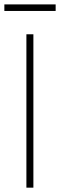

<svg xmlns="http://www.w3.org/2000/svg" viewBox="-26 -865 276 885"><path d="M127.9 0H95.7V-707H127.9ZM230.5 -814.5H-5.9V-844.7H230.5Z"/></svg>

Font: Pretendard Std Thin
Style: Regular
Weight: 100
Designer: Base glyphs from Inter by Rasmus Andersson; Hangeul glyphs from Noto Sans CJK(Source Han Sans) by Jang Soo-young and Kan
Foundry: Kil Hyung-jin
Version: Version 1.309